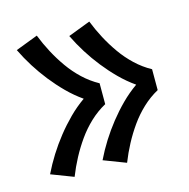

<svg xmlns="http://www.w3.org/2000/svg" viewBox="-82 -677 665 675"><g transform="rotate(-15 250.0 -340.0)"><path d="M300 -83 219 -114Q235 -147 254.5 -178Q274 -209 297 -238Q320 -267 346 -293Q372 -319 402 -340Q372 -361 346 -387Q320 -413 297 -442Q274 -471 254.5 -502Q235 -533 219 -566L300 -597Q313 -564 329.5 -533Q346 -502 366.5 -473Q387 -444 413 -419.5Q439 -395 470 -378V-302Q439 -285 413 -260.5Q387 -236 366.5 -207Q346 -178 329.5 -147Q313 -116 300 -83ZM109 -83 28 -114Q44 -147 63.5 -178Q83 -209 106 -238Q129 -267 155 -293Q181 -319 211 -340Q181 -361 155 -387Q129 -413 106 -442Q83 -471 63.5 -502Q44 -533 28 -566L109 -597Q122 -564 138.5 -533Q155 -502 175.5 -473Q196 -444 222 -419.5Q248 -395 279 -378V-302Q248 -285 222 -260.5Q196 -236 175.5 -207Q155 -178 138.5 -147Q122 -116 109 -83Z"/></g></svg>

Font: Iosevka SS18
Style: Bold
Weight: 700
Monospace: yes
Designer: Belleve Invis
Foundry: Belleve Invis
Version: Version 25.1.1; ttfautohint (v1.8.4)